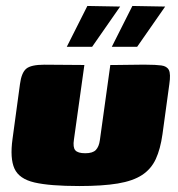

<svg xmlns="http://www.w3.org/2000/svg" viewBox="-20 -617 598 644"><path d="M263 -399 228 -149Q224 -123 232.5 -113Q241 -103 266 -103Q291 -103 301.5 -114Q312 -125 315 -147L350 -399Q351 -399 368 -399Q385 -399 407.5 -399.5Q430 -400 448.5 -400Q467 -400 471 -400Q502 -400 521 -397.5Q540 -395 546.5 -382Q553 -369 548 -335L525 -167Q518 -117 502.5 -83.5Q487 -50 456.5 -30Q426 -10 375 -1.5Q324 7 246 7Q147 7 95.5 -5Q44 -17 28.5 -51.5Q13 -86 22 -151L47 -335Q52 -373 68 -386.5Q84 -400 129 -400Q163 -400 196 -399.5Q229 -399 263 -399ZM355 -460 424 -597 534 -595 440 -460ZM204 -460 273 -597 383 -595 289 -460Z"/></svg>

Font: Genos Thin Black
Style: Italic
Weight: 900
Italic angle: -8°
Version: Version 1.010